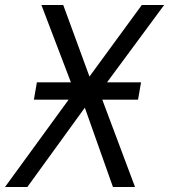

<svg xmlns="http://www.w3.org/2000/svg" viewBox="-29 -745 674 765"><path d="M244.5 -348H106L118 -417H253.5L136 -725H223L327.5 -440L536 -725H625L397.5 -417H533L521 -348H378.5L509 0H421L309 -316L80 0H-9Z"/></svg>

Font: JuliaMono SemiBold
Style: Italic
Weight: 600
Italic angle: -9°
Monospace: yes
Designer: cormullion
Foundry: corm
Version: Version 0.056; ttfautohint (v1.8.4)